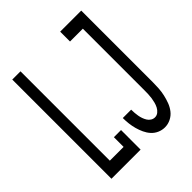

<svg xmlns="http://www.w3.org/2000/svg" viewBox="-203 -867 1006 1006"><g transform="rotate(-45 300.0 -363.5)"><path d="M51 0V-735H112V-73H214V-145H267V0ZM440 8Q419 8 399.5 -0.5Q380 -9 366 -24.5Q352 -40 343 -59.5Q334 -79 328.5 -99Q323 -119 320.5 -140Q318 -161 318 -182V-183H380Q380 -170 381 -158Q382 -146 384 -134.5Q386 -123 390 -111.5Q394 -100 400.5 -89.5Q407 -79 417.5 -72.5Q428 -66 440 -66Q454 -66 465 -75Q476 -84 482.5 -96.5Q489 -109 492.5 -122.5Q496 -136 498 -149.5Q500 -163 500.5 -177Q501 -191 501 -205V-662H406V-735H562V-205Q562 -182 560.5 -159Q559 -136 554 -114Q549 -92 541 -70.5Q533 -49 519 -31Q505 -13 484 -2.5Q463 8 440 8Z"/></g></svg>

Font: Nova Nerd Font
Style: Regular
Weight: 400
Designer: Belleve Invis
Foundry: Belleve Invis
Version: Version 24.1.4; ttfautohint (v1.8.4);Nerd Fonts 3.1.1